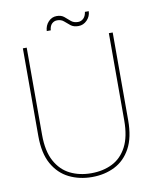

<svg xmlns="http://www.w3.org/2000/svg" viewBox="-92 -903 795 985"><g transform="rotate(-10 305.5 -410.5)"><path d="M308 12Q242 12 188.5 -14.5Q135 -41 103.5 -97Q72 -153 72 -243V-700H92V-246Q92 -161 120.5 -108.5Q149 -56 197.5 -32Q246 -8 307 -8Q369 -8 417 -32Q465 -56 492.5 -108.5Q520 -161 520 -246V-700H540V-243Q540 -153 509.5 -97Q479 -41 426.5 -14.5Q374 12 308 12ZM373 -763Q348 -763 333 -775Q318 -787 304.5 -799Q291 -811 270 -811Q254 -811 242.5 -800Q231 -789 229 -766H208Q210 -795 228 -814Q246 -833 271 -833Q295 -833 309.5 -821Q324 -809 338 -796.5Q352 -784 375 -784Q391 -784 403 -795.5Q415 -807 418 -829H438Q437 -802 418 -782.5Q399 -763 373 -763Z"/></g></svg>

Font: DM Sans 12pt Thin
Style: Regular
Weight: 250
Version: Version 4.004;gftools[0.9.30]